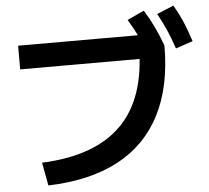

<svg xmlns="http://www.w3.org/2000/svg" viewBox="-59 -919 1118 1026"><g transform="rotate(-5 500.0 -405.5)"><path d="M136 -80Q422 -92 564 -235Q706 -378 706 -657L772 -587H63V-714H799L842 -647Q842 -427 764 -275.5Q686 -124 534.5 -43.5Q383 37 159 44ZM749 -610Q728 -667 706.5 -711.5Q685 -756 658 -800L748 -842Q777 -796 799.5 -749Q822 -702 842 -647ZM902 -626Q883 -683 863 -728Q843 -773 818 -818L908 -855Q936 -808 956 -760.5Q976 -713 994 -657Z"/></g></svg>

Font: M PLUS 2 Thin
Style: Bold
Weight: 700
Version: Version 1.001